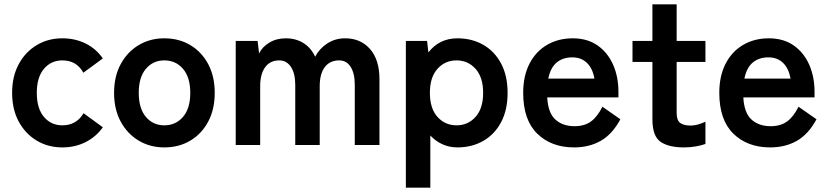

<svg xmlns="http://www.w3.org/2000/svg" viewBox="-20 -670 3828 887"><path d="M268 11Q202 11 149.5 -20.5Q97 -52 66.5 -108.5Q36 -165 36 -241Q36 -317 66.5 -373.5Q97 -430 149.5 -461.5Q202 -493 268 -493Q327 -493 375.5 -469Q424 -445 455 -400L365 -334Q334 -391 268 -391Q216 -391 183 -352Q150 -313 150 -241Q150 -169 183 -130Q216 -91 268 -91Q333 -91 366 -147L455 -82Q424 -38 375.5 -13.5Q327 11 268 11Z M739 11Q673 11 620.5 -20.5Q568 -52 537.5 -108.5Q507 -165 507 -241Q507 -317 537.5 -373.5Q568 -430 620.5 -461.5Q673 -493 739 -493Q807 -493 859.5 -461.5Q912 -430 942 -373.5Q972 -317 972 -241Q972 -165 942 -108.5Q912 -52 859.5 -20.5Q807 11 739 11ZM739 -91Q792 -91 825.5 -130Q859 -169 859 -241Q859 -313 825.5 -352Q792 -391 739 -391Q687 -391 654 -352Q621 -313 621 -241Q621 -169 654 -130Q687 -91 739 -91Z M1069 0V-481H1170L1177 -423Q1191 -453 1224 -473Q1257 -493 1300 -493Q1347 -493 1382 -471Q1417 -449 1436 -408Q1455 -445 1491.5 -469Q1528 -493 1575 -493Q1646 -493 1689.5 -443.5Q1733 -394 1733 -304V0H1619V-278Q1619 -331 1600 -361Q1581 -391 1547 -391Q1504 -391 1480.5 -360Q1457 -329 1457 -272V0H1344V-278Q1344 -331 1324 -361Q1304 -391 1270 -391Q1228 -391 1205 -359.5Q1182 -328 1182 -272V0Z M1855 197V-481H1953L1959 -428Q2010 -493 2093 -493Q2160 -493 2212.5 -463Q2265 -433 2295 -376.5Q2325 -320 2325 -241Q2325 -162 2295 -105.5Q2265 -49 2212.5 -19Q2160 11 2093 11Q2056 11 2024 -3.5Q1992 -18 1968 -44V197ZM2089 -91Q2142 -91 2177 -130Q2212 -169 2212 -241Q2212 -313 2177 -352Q2142 -391 2089 -391Q2036 -391 2001 -352Q1966 -313 1966 -241Q1966 -169 2001 -130Q2036 -91 2089 -91Z M2632 11Q2527 11 2462 -52.5Q2397 -116 2397 -241Q2397 -319 2426 -375.5Q2455 -432 2507 -462.5Q2559 -493 2626 -493Q2693 -493 2740 -460.5Q2787 -428 2812 -372Q2837 -316 2837 -246V-220H2508Q2512 -148 2546 -117.5Q2580 -87 2634 -87Q2681 -87 2711 -109.5Q2741 -132 2763 -177L2846 -119Q2809 -50 2755.5 -19.5Q2702 11 2632 11ZM2513 -307H2726Q2718 -354 2691.5 -379.5Q2665 -405 2624 -405Q2580 -405 2551.5 -381Q2523 -357 2513 -307Z M3140 11Q3069 11 3031.5 -15Q2994 -41 2994 -119V-384H2902V-481H2994V-650H3106V-481H3239V-384H3106V-148Q3106 -114 3122.5 -102Q3139 -90 3170 -90Q3189 -90 3208.5 -96Q3228 -102 3239 -108V-5Q3221 2 3194 6.5Q3167 11 3140 11Z M3538 11Q3433 11 3368 -52.5Q3303 -116 3303 -241Q3303 -319 3332 -375.5Q3361 -432 3413 -462.5Q3465 -493 3532 -493Q3599 -493 3646 -460.5Q3693 -428 3718 -372Q3743 -316 3743 -246V-220H3414Q3418 -148 3452 -117.5Q3486 -87 3540 -87Q3587 -87 3617 -109.5Q3647 -132 3669 -177L3752 -119Q3715 -50 3661.5 -19.5Q3608 11 3538 11ZM3419 -307H3632Q3624 -354 3597.5 -379.5Q3571 -405 3530 -405Q3486 -405 3457.5 -381Q3429 -357 3419 -307Z"/></svg>

Font: Zen Kaku Gothic Antique
Style: Bold
Weight: 700
Designer: Yoshimichi Ohira
Foundry: Positype
Version: Version 1.001